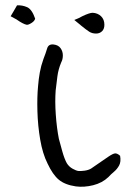

<svg xmlns="http://www.w3.org/2000/svg" viewBox="-20 -697 492 721"><path d="M431 -112Q435 -90 427.5 -76Q420 -62 408 -52Q396 -42 387 -32Q364 -10 330 -1.5Q296 7 265 3Q224 -3 201 -22Q178 -41 158 -84Q140 -120 131 -172.5Q122 -225 120.5 -279.5Q119 -334 123 -374Q125 -400 129.5 -425Q134 -450 143 -475Q152 -498 157 -515Q162 -532 181 -530Q199 -528 207.5 -516Q216 -504 216 -489Q216 -474 210 -463Q199 -437 195.5 -410Q192 -383 189 -357Q186 -316 189.5 -266.5Q193 -217 201 -176Q206 -157 214 -128.5Q222 -100 231 -84Q239 -71 252.5 -63.5Q266 -56 274 -55Q282 -54 297 -56Q312 -58 322 -64Q367 -95 386 -108Q405 -121 413 -121Q421 -121 431 -112ZM80 -604Q66 -607 42 -624L20 -636Q25 -644 31 -654.5Q37 -665 44 -677Q64 -678 82 -670Q100 -662 112 -627Q110 -618 98 -610.5Q86 -603 80 -604ZM341 -571Q326 -571 315 -578Q304 -585 282 -603Q284 -602 278 -606.5Q272 -611 259 -622Q267 -625 274.5 -628.5Q282 -632 289 -636Q316 -649 328 -649Q347 -648 359.5 -636Q372 -624 372 -604Q372 -588 363 -579.5Q354 -571 341 -571Z"/></svg>

Font: Mynerve
Style: Regular
Weight: 400
Designer: Carolina Short
Foundry: Carolina Short
Version: Version 1.000; ttfautohint (v1.8.4.7-5d5b)